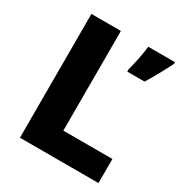

<svg xmlns="http://www.w3.org/2000/svg" viewBox="-167 -837 908 959"><g transform="rotate(30 286.5 -357.0)"><path d="M84 0V-714H254V-139H537V0ZM566 -704Q554 -681 541.5 -657Q529 -633 514.5 -607.5Q500 -582 483 -554H383V-567Q387 -582 391.5 -600.5Q396 -619 400 -639Q404 -659 407 -678.5Q410 -698 412 -714H566Z"/></g></svg>

Font: Noto Sans Devanagari ExtraBold
Style: Regular
Weight: 800
Version: Version 2.003